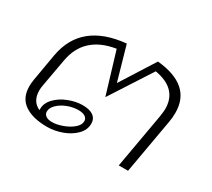

<svg xmlns="http://www.w3.org/2000/svg" viewBox="-102 -657 929 843"><g transform="rotate(30 362.5 -235.0)"><path d="M664 -324Q664 -299 660 -278L611 0H564L613 -278Q617 -306 617 -316Q617 -419 498 -439L363 -230L300 -439Q149 -415 125 -278L100 -139Q97 -124 97 -111Q97 -56 141 -36V-43Q141 -72 165 -97Q189 -122 225.5 -136Q262 -150 295 -150Q331 -150 349.5 -136.5Q368 -123 368 -98Q368 -66 343 -41Q318 -16 280.5 -2.5Q243 11 206 11Q133 11 91.5 -17.5Q50 -46 50 -105Q50 -121 53 -139L77 -278Q110 -460 327 -481L376 -309L485 -481Q664 -464 664 -324ZM172 -47Q172 -34 183 -26Q194 -18 215 -18Q238 -18 267 -28.5Q296 -39 316 -56Q336 -73 336 -92Q336 -106 324 -114Q312 -122 290 -122Q263 -122 235.5 -111.5Q208 -101 190 -83.5Q172 -66 172 -47Z"/></g></svg>

Font: KoHo Light
Style: Italic
Weight: 300
Italic angle: -10°
Version: Version 1.000; ttfautohint (v1.6)